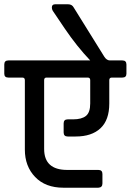

<svg xmlns="http://www.w3.org/2000/svg" viewBox="-44 -905 610 896"><path d="M469 -623H527Q546 -623 546 -604V-561Q546 -543 527 -543H478Q466 -543 466 -531V-422Q466 -345 425 -306.5Q384 -268 309 -268H272Q253 -268 253 -287V-329Q253 -348 272 -348H297Q337 -348 357 -364Q377 -380 377 -422V-531Q377 -543 365 -543H173Q162 -543 162 -531V-210Q162 -112 270 -112H415Q434 -112 434 -93V-49Q434 -30 415 -29H252Q168 -29 120 -79Q72 -129 72 -207V-531Q72 -543 60 -543H-5Q-24 -543 -24 -561V-604Q-24 -623 -5 -623H377Q315 -688 258 -772L202 -855Q198 -862 198 -870Q198 -885 213 -885H274Q292 -885 300 -870L443 -640Q454 -623 469 -623Z"/></svg>

Font: Rajdhani SemiBold
Style: Regular
Weight: 600
Designer: Satya Rajpurohit, Jyotish Sonowal
Foundry: Indian Type Foundry
Version: Version 1.201 February 1, 2022